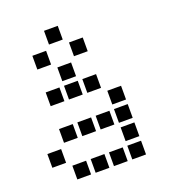

<svg xmlns="http://www.w3.org/2000/svg" viewBox="-140 -893 880 985"><g transform="rotate(-20 300.0 -400.5)"><path d="M214 -788Q213 -788 213 -788Q213 -788 213 -787V-714Q213 -713 213 -713Q213 -713 214 -713H287Q288 -713 288 -713Q288 -713 288 -714V-787Q288 -788 288 -788Q288 -788 287 -788ZM114 -688Q113 -688 113 -688Q113 -688 113 -687V-614Q113 -613 113 -613Q113 -613 114 -613H187Q188 -613 188 -613Q188 -613 188 -614V-687Q188 -688 188 -688Q188 -688 187 -688ZM314 -688Q313 -688 313 -688Q313 -688 313 -687V-614Q313 -613 313 -613Q313 -613 314 -613H387Q388 -613 388 -613Q388 -613 388 -614V-687Q388 -688 388 -688Q388 -688 387 -688ZM214 -588Q213 -588 213 -588Q213 -588 213 -587V-514Q213 -513 213 -513Q213 -513 214 -513H287Q288 -513 288 -513Q288 -513 288 -514V-587Q288 -588 288 -588Q288 -588 287 -588ZM114 -488Q113 -488 113 -488Q113 -488 113 -487V-414Q113 -413 113 -413Q113 -413 114 -413H187Q188 -413 188 -413Q188 -413 188 -414V-487Q188 -488 188 -488Q188 -488 187 -488ZM214 -488Q213 -488 213 -488Q213 -488 213 -487V-414Q213 -413 213 -413Q213 -413 214 -413H287Q288 -413 288 -413Q288 -413 288 -414V-487Q288 -488 288 -488Q288 -488 287 -488ZM314 -488Q313 -488 313 -488Q313 -488 313 -487V-414Q313 -413 313 -413Q313 -413 314 -413H387Q388 -413 388 -413Q388 -413 388 -414V-487Q388 -488 388 -488Q388 -488 387 -488ZM414 -388Q413 -388 413 -388Q413 -388 413 -387V-314Q413 -313 413 -313Q413 -313 414 -313H487Q488 -313 488 -313Q488 -313 488 -314V-387Q488 -388 488 -388Q488 -388 487 -388ZM114 -288Q113 -288 113 -288Q113 -288 113 -287V-214Q113 -213 113 -213Q113 -213 114 -213H187Q188 -213 188 -213Q188 -213 188 -214V-287Q188 -288 188 -288Q188 -288 187 -288ZM214 -288Q213 -288 213 -288Q213 -288 213 -287V-214Q213 -213 213 -213Q213 -213 214 -213H287Q288 -213 288 -213Q288 -213 288 -214V-287Q288 -288 288 -288Q288 -288 287 -288ZM314 -288Q313 -288 313 -288Q313 -288 313 -287V-214Q313 -213 313 -213Q313 -213 314 -213H387Q388 -213 388 -213Q388 -213 388 -214V-287Q388 -288 388 -288Q388 -288 387 -288ZM414 -288Q413 -288 413 -288Q413 -288 413 -287V-214Q413 -213 413 -213Q413 -213 414 -213H487Q488 -213 488 -213Q488 -213 488 -214V-287Q488 -288 488 -288Q488 -288 487 -288ZM14 -188Q13 -188 13 -188Q13 -188 13 -187V-114Q13 -113 13 -113Q13 -113 14 -113H87Q88 -113 88 -113Q88 -113 88 -114V-187Q88 -188 88 -188Q88 -188 87 -188ZM414 -188Q413 -188 413 -188Q413 -188 413 -187V-114Q413 -113 413 -113Q413 -113 414 -113H487Q488 -113 488 -113Q488 -113 488 -114V-187Q488 -188 488 -188Q488 -188 487 -188ZM114 -88Q113 -88 113 -88Q113 -88 113 -87V-14Q113 -13 113 -13Q113 -13 114 -13H187Q188 -13 188 -13Q188 -13 188 -14V-87Q188 -88 188 -88Q188 -88 187 -88ZM214 -88Q213 -88 213 -88Q213 -88 213 -87V-14Q213 -13 213 -13Q213 -13 214 -13H287Q288 -13 288 -13Q288 -13 288 -14V-87Q288 -88 288 -88Q288 -88 287 -88ZM314 -88Q313 -88 313 -88Q313 -88 313 -87V-14Q313 -13 313 -13Q313 -13 314 -13H387Q388 -13 388 -13Q388 -13 388 -14V-87Q388 -88 388 -88Q388 -88 387 -88ZM414 -88Q413 -88 413 -88Q413 -88 413 -87V-14Q413 -13 413 -13Q413 -13 414 -13H487Q488 -13 488 -13Q488 -13 488 -14V-87Q488 -88 488 -88Q488 -88 487 -88Z"/></g></svg>

Font: Doto Black
Style: Bold
Weight: 700
Monospace: yes
Version: Version 1.000